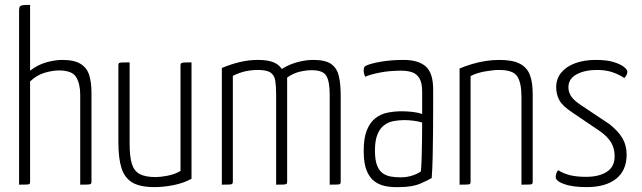

<svg xmlns="http://www.w3.org/2000/svg" viewBox="-20 -755 2626 785"><path d="M58 0V-712Q58 -724 61.5 -728.5Q65 -733 75 -734Q85 -735 103 -735V-466Q134 -490 169 -500Q204 -510 235 -510Q284 -510 310 -493.5Q336 -477 345 -447Q354 -417 354 -375V-12Q354 -6 351.5 -3.5Q349 -1 339.5 -0.5Q330 0 308 0V-367Q308 -412 291.5 -439.5Q275 -467 221 -467Q195 -467 162.5 -457.5Q130 -448 103 -422V-12Q103 -6 101 -3.5Q99 -1 90 -0.5Q81 0 58 0Z M612 10Q553 10 521.5 -8.5Q490 -27 477 -67Q464 -107 464 -174V-488Q464 -494 466 -496.5Q468 -499 477.5 -499.5Q487 -500 510 -500V-167Q510 -115 519 -85.5Q528 -56 551 -43.5Q574 -31 617 -31Q635 -31 664.5 -36.5Q694 -42 718 -56V-488Q718 -494 721 -496.5Q724 -499 733.5 -499.5Q743 -500 763 -500V-24Q730 -6 689 2Q648 10 612 10Z M887 0V-477Q925 -493 961.5 -501.5Q998 -510 1034 -510Q1092 -510 1117 -489.5Q1142 -469 1148 -431.5Q1154 -394 1154 -341V-12Q1154 -6 1151.5 -3.5Q1149 -1 1140 -0.5Q1131 0 1109 0V-369Q1109 -403 1105.5 -425Q1102 -447 1086.5 -458Q1071 -469 1034 -469Q1010 -469 985.5 -464Q961 -459 932 -445V-12Q932 -6 929.5 -3.5Q927 -1 918 -0.5Q909 0 887 0ZM1109 0V-454Q1127 -472 1152.5 -484.5Q1178 -497 1206.5 -503.5Q1235 -510 1261 -510Q1311 -510 1334.5 -493Q1358 -476 1365.5 -443.5Q1373 -411 1373 -363V-12Q1373 -6 1371 -3.5Q1369 -1 1359.5 -0.5Q1350 0 1328 0V-368Q1328 -421 1314.5 -444.5Q1301 -468 1255 -468Q1232 -468 1206 -462Q1180 -456 1154 -438V-12Q1154 -6 1151.5 -3.5Q1149 -1 1140 -0.5Q1131 0 1109 0Z M1611 10Q1584 11 1558.5 6.5Q1533 2 1512.5 -12.5Q1492 -27 1479.5 -56.5Q1467 -86 1467 -138Q1467 -191 1480 -223Q1493 -255 1515 -272Q1537 -289 1565 -294.5Q1593 -300 1622 -300Q1644 -300 1666.5 -297.5Q1689 -295 1706 -289Q1706 -289 1706 -306Q1706 -323 1706 -344.5Q1706 -366 1706 -380Q1706 -416 1695 -434.5Q1684 -453 1665 -459.5Q1646 -466 1621 -466Q1571 -466 1531.5 -458Q1492 -450 1473 -441Q1470 -448 1468.5 -454.5Q1467 -461 1467 -467Q1467 -473 1468.5 -478Q1470 -483 1474 -485Q1489 -494 1533 -502Q1577 -510 1631 -510Q1690 -510 1720.5 -483.5Q1751 -457 1751 -389V-327Q1751 -270 1750.5 -216Q1750 -162 1749 -114Q1748 -66 1745 -27Q1730 -18 1697.5 -4Q1665 10 1611 10ZM1619 -30Q1646 -30 1669.5 -38.5Q1693 -47 1701 -55Q1703 -78 1704 -111.5Q1705 -145 1705.5 -182.5Q1706 -220 1706 -254Q1691 -259 1670.5 -261.5Q1650 -264 1634 -264Q1611 -264 1589.5 -260Q1568 -256 1551 -243.5Q1534 -231 1523.5 -206Q1513 -181 1513 -139Q1513 -101 1521.5 -79Q1530 -57 1545 -46.5Q1560 -36 1579 -33Q1598 -30 1619 -30Z M1859 0V-475Q1883 -485 1909.5 -493Q1936 -501 1964.5 -505.5Q1993 -510 2021 -510Q2076 -510 2105.5 -494.5Q2135 -479 2146.5 -448.5Q2158 -418 2158 -371V-12Q2158 -6 2156 -3.5Q2154 -1 2144.5 -0.5Q2135 0 2112 0V-360Q2112 -416 2095 -442.5Q2078 -469 2021 -469Q1997 -469 1963 -463Q1929 -457 1904 -444V-12Q1904 -6 1902 -3.5Q1900 -1 1890.5 -0.5Q1881 0 1859 0Z M2379 10Q2320 10 2286 -2.5Q2252 -15 2252 -31Q2252 -37 2254 -44.5Q2256 -52 2262 -59Q2285 -45 2311.5 -38.5Q2338 -32 2376 -32Q2429 -32 2461 -52.5Q2493 -73 2493 -116Q2493 -148 2478.5 -172.5Q2464 -197 2431 -220L2323 -293Q2279 -322 2266.5 -346Q2254 -370 2254 -398Q2254 -433 2274.5 -458Q2295 -483 2331.5 -496.5Q2368 -510 2416 -510Q2462 -510 2490 -501Q2518 -492 2531.5 -481Q2545 -470 2545 -462Q2545 -450 2533 -436Q2506 -453 2480 -461Q2454 -469 2420 -469Q2371 -469 2337.5 -451Q2304 -433 2304 -398Q2304 -380 2314 -363Q2324 -346 2357 -324L2471 -248Q2507 -220 2524.5 -190.5Q2542 -161 2542 -123Q2542 -58 2499 -24Q2456 10 2379 10Z"/></svg>

Font: Yanone Kaffeesatz ExtraLight Light
Style: Regular
Weight: 300
Version: Version 2.003